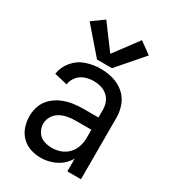

<svg xmlns="http://www.w3.org/2000/svg" viewBox="-188 -869 876 978"><g transform="rotate(30 250.0 -380.5)"><path d="M206 -569 76 -719 145 -769 250 -628 355 -769 424 -719 294 -569ZM206 8Q175 8 145 -2Q115 -12 93 -35Q71 -58 61.5 -88Q52 -118 52 -149Q52 -180 63 -209.5Q74 -239 97 -260.5Q120 -282 148.5 -294.5Q177 -307 207.5 -312Q238 -317 269 -317H360V-363Q360 -385 352 -405.5Q344 -426 327.5 -440Q311 -454 290 -460Q269 -466 247 -466Q222 -466 197 -457.5Q172 -449 155 -428Q138 -407 135 -382L58 -400Q64 -442 93 -476.5Q122 -511 163.5 -524.5Q205 -538 247 -538Q284 -538 320 -528Q356 -518 384.5 -494Q413 -470 426.5 -435Q440 -400 440 -363V0H360V-75Q353 -63 344 -52Q319 -22 282 -7Q245 8 206 8ZM360 -198V-245H269Q246 -245 222.5 -241Q199 -237 178 -225.5Q157 -214 144.5 -193.5Q132 -173 132 -149Q132 -125 145.5 -103Q159 -81 182.5 -72.5Q206 -64 231.5 -64Q257 -64 282 -73Q307 -82 325.5 -101.5Q344 -121 352 -146.5Q360 -172 360 -198Z"/></g></svg>

Font: Iosevka SS08
Style: Regular
Weight: 400
Monospace: yes
Designer: Belleve Invis
Foundry: Belleve Invis
Version: 2.1.0; ttfautohint (v1.8.2)